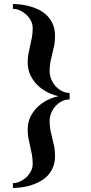

<svg xmlns="http://www.w3.org/2000/svg" viewBox="-20 -723 449 952"><path d="M325.2 -230Q304.7 -230 286.9 -220.9Q269 -211.9 255.4 -197Q241.7 -182.1 233.9 -162.8Q226.1 -143.6 226.1 -123Q226.1 -97.2 230.2 -76.4Q234.4 -55.7 239.5 -36.1Q244.6 -16.6 248.8 3.9Q252.9 24.4 252.9 49.8Q252.9 83 242.2 107.9Q231.4 132.8 213.6 150.4Q195.8 168 173.3 179.4Q150.9 190.9 127.7 197.5Q104.5 204.1 82.5 206.5Q60.5 209 43.9 209V185.1Q60.5 185.1 77.9 177.5Q95.2 169.9 109.4 157Q123.5 144 132.8 126.7Q142.1 109.4 142.1 89.8Q142.1 64.5 138.2 43.5Q134.3 22.5 129.6 2.9Q125 -16.6 121.1 -36.9Q117.2 -57.1 117.2 -81.1Q117.2 -114.3 130.1 -142.1Q143.1 -169.9 164.6 -190.9Q186 -211.9 213.6 -226.1Q241.2 -240.2 271 -246.1Q241.2 -252 213.6 -266.4Q186 -280.8 164.6 -302.2Q143.1 -323.7 130.1 -351.8Q117.2 -379.9 117.2 -413.1Q117.2 -437 121.1 -457.3Q125 -477.5 129.6 -497.1Q134.3 -516.6 138.2 -537.6Q142.1 -558.6 142.1 -584Q142.1 -603.5 132.8 -620.8Q123.5 -638.2 109.4 -651.1Q95.2 -664.1 77.9 -671.6Q60.5 -679.2 43.9 -679.2V-703.1Q60.5 -703.1 82.5 -700.7Q104.5 -698.2 127.7 -691.9Q150.9 -685.5 173.3 -674.3Q195.8 -663.1 213.6 -645.3Q231.4 -627.4 242.2 -602.5Q252.9 -577.6 252.9 -543.9Q252.9 -518.6 248.8 -498Q244.6 -477.5 239.5 -458Q234.4 -438.5 230.2 -417.7Q226.1 -397 226.1 -371.1Q226.1 -350.6 233.9 -330.8Q241.7 -311 255.4 -295.9Q269 -280.8 286.9 -271.5Q304.7 -262.2 325.2 -262.2Z"/></svg>

Font: Tai Heritage Pro
Style: Bold
Weight: 700
Designer: Faah Baccam, Walt Agee, Victor Gaultney, Annie Olsen, Eric Hays
Foundry: SIL International
Version: Version 2.600